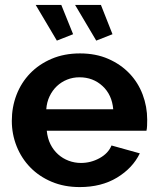

<svg xmlns="http://www.w3.org/2000/svg" viewBox="-20 -750 639 780"><path d="M285 -730H390L437 -611L371 -585ZM125 -730H229L277 -611L211 -585ZM304 10Q241 10 190 -11.5Q139 -33 103 -70Q67 -107 47.5 -156Q28 -205 28 -259Q28 -315 47 -364.5Q66 -414 102 -451.5Q138 -489 189.5 -511Q241 -533 305 -533Q369 -533 419.5 -511Q470 -489 505.5 -452Q541 -415 559.5 -366Q578 -317 578 -264Q578 -251 577.5 -239Q577 -227 575 -219H170Q173 -188 185 -164Q197 -140 216 -123Q235 -106 259 -97Q283 -88 309 -88Q349 -88 384.5 -107.5Q420 -127 433 -159L548 -127Q519 -67 455.5 -28.5Q392 10 304 10ZM440 -306Q435 -365 396.5 -400.5Q358 -436 303 -436Q276 -436 252.5 -426.5Q229 -417 211 -400Q193 -383 181.5 -359Q170 -335 168 -306Z"/></svg>

Font: IngvarSans
Style: Bold
Weight: 700
Version: Version 3.000